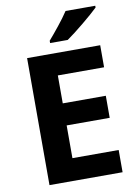

<svg xmlns="http://www.w3.org/2000/svg" viewBox="-100 -999 760 1063"><g transform="rotate(-10 280.0 -467.0)"><path d="M512 -924V-934H345C316 -889 262 -824 230 -787V-774H329C380 -809 474 -887 512 -924ZM501 0V-125H241V-309H483V-433H241V-590H501V-714H90V0Z"/></g></svg>

Font: Noto Sans Bassa Vah
Style: Bold
Weight: 700
Designer: Monotype Design Team
Foundry: Monotype Imaging Inc.
Version: Version 2.002